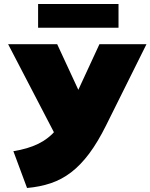

<svg xmlns="http://www.w3.org/2000/svg" viewBox="-20 -920 748 955"><path d="M114.5 15 46.5 -168Q119 -179.5 170.5 -204.8Q222 -230 260.5 -275.5Q299 -321 332.5 -393L474.5 -700H708.5L507.5 -296Q466.5 -213.5 423.8 -156.2Q381 -99 334 -63Q287 -27 232.8 -8.8Q178.5 9.5 114.5 15ZM292.5 -177 20.5 -700H264.5L429.5 -344ZM169.5 -782V-900H569.5V-782Z"/></svg>

Font: Geologica Roman Black
Style: Regular
Weight: 900
Designer: Sindre Bremnes, Frode Helland
Foundry: Monokrom Skriftforlag AS
Version: Version 1.010;gftools[0.9.28]